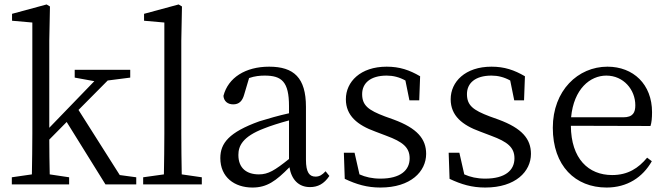

<svg xmlns="http://www.w3.org/2000/svg" viewBox="-20 -827 2997 861"><path d="M517 -42 332 -334 463 -466 564 -479V-514H315V-479L403 -463L201 -254V-644L204 -798L189 -807L34 -765V-734L125 -726V-228C125 -169 124 -104 123 -45L33 -32V0H290V-32L203 -45C202 -95 201 -150 201 -201L279 -280L453 0H591V-32Z M795 -45C794 -104 793 -169 793 -228V-644L796 -798L781 -807L626 -765V-734L717 -726V-228C717 -169 716 -104 715 -45L622 -32V0H885V-32Z M1276 -114C1212 -63 1183 -45 1141 -45C1087 -45 1049 -72 1049 -132C1049 -172 1067 -214 1164 -251C1191 -262 1235 -276 1276 -287ZM1440 -59C1425 -43 1413 -35 1395 -35C1368 -35 1352 -53 1352 -111V-348C1352 -478 1298 -528 1187 -528C1081 -528 1003 -479 982 -397C984 -373 1001 -359 1026 -359C1052 -359 1067 -374 1075 -403L1097 -477C1123 -486 1146 -488 1167 -488C1243 -488 1276 -461 1276 -351V-319C1230 -309 1182 -295 1143 -283C1007 -234 968 -185 968 -118C968 -32 1032 14 1112 14C1177 14 1217 -15 1278 -77C1287 -22 1319 12 1370 12C1405 12 1433 -2 1457 -38Z M1706 -305C1632 -333 1604 -354 1604 -405C1604 -454 1641 -488 1714 -488C1743 -488 1771 -481 1798 -466L1816 -377H1860L1864 -485C1816 -513 1772 -528 1714 -528C1596 -528 1531 -460 1531 -382C1531 -308 1583 -266 1663 -237L1713 -218C1786 -191 1817 -166 1817 -117C1817 -63 1775 -26 1686 -26C1649 -26 1619 -33 1592 -45L1570 -142H1522L1526 -25C1579 0 1626 14 1686 14C1822 14 1891 -58 1891 -137C1891 -204 1851 -252 1745 -291Z M2176 -305C2102 -333 2074 -354 2074 -405C2074 -454 2111 -488 2184 -488C2213 -488 2241 -481 2268 -466L2286 -377H2330L2334 -485C2286 -513 2242 -528 2184 -528C2066 -528 2001 -460 2001 -382C2001 -308 2053 -266 2133 -237L2183 -218C2256 -191 2287 -166 2287 -117C2287 -63 2245 -26 2156 -26C2119 -26 2089 -33 2062 -45L2040 -142H1992L1996 -25C2049 0 2096 14 2156 14C2292 14 2361 -58 2361 -137C2361 -204 2321 -252 2215 -291Z M2541 -301C2553 -428 2626 -488 2699 -488C2776 -488 2829 -425 2829 -355C2829 -323 2819 -301 2775 -301ZM2897 -262C2902 -277 2904 -298 2904 -324C2904 -449 2820 -528 2704 -528C2572 -528 2459 -421 2459 -254C2459 -83 2560 14 2700 14C2793 14 2862 -32 2903 -104L2882 -120C2843 -73 2796 -42 2725 -42C2619 -42 2541 -115 2540 -263Z"/></svg>

Font: Shippori Mincho
Style: Regular
Weight: 400
Designer: Bonji Tadano  Ryoko NISHIZUKA  (kana & ideographs); Frank Grießhammer (Latin, Greek & Cyrillic); Wenlong ZHANG  (bopomof
Foundry: Adobe Systems Incorporated
Version: Version 1.003;PS 1.001;hotconv 16.6.54;makeotf.lib2.5.65590